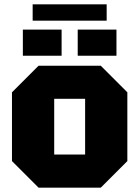

<svg xmlns="http://www.w3.org/2000/svg" viewBox="-20 -862 640 882"><path d="M35 -122V-438L157 -560H443L565 -438V-122L443 0H157ZM229 -152H371V-408H229ZM85 -606V-726H263V-606ZM337 -606V-726H515V-606ZM130 -767V-842H470V-767Z"/></svg>

Font: Tektur ExtraBold
Style: Regular
Weight: 800
Designer: Adam Jagosz
Foundry: Adam Jagosz
Version: Version 1.005;gftools[0.9.30]